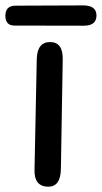

<svg xmlns="http://www.w3.org/2000/svg" viewBox="-38 -667 377 711"><path d="M19.5 -646 270 -647Q318.8 -647 319.3 -609.9Q319.3 -571.8 272.5 -571.8L16.1 -572.3Q-18.1 -572.3 -18.1 -608.4Q-18.1 -646 19.5 -646ZM148.9 -511.2Q195.3 -510.3 194.3 -447.8L187.5 -41.5Q186.5 24.4 140.6 24.4Q88.4 23.9 89.8 -37.6L98.1 -447.3Q99.6 -512.2 148.9 -511.2Z"/></svg>

Font: Comic Relief LRS
Style: Regular
Weight: 400
Designer: Jeff Davis
Foundry: Loudifier
Version: Version 1.0